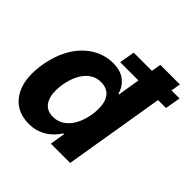

<svg xmlns="http://www.w3.org/2000/svg" viewBox="-196 -883 1049 1049"><g transform="rotate(45 328.5 -359.0)"><path d="M176.1 8.9Q146.3 8.9 119.7 1.4Q93 -6 70.8 -21.7Q48.7 -37.3 32 -61.3Q15.3 -85.2 5.3 -118.3Q-5.3 -153.4 -5.3 -198.2Q-5.3 -256 11 -317.8Q27.3 -379.6 57.9 -428.3Q78.8 -460.6 103.7 -484.2Q128.6 -507.8 155.5 -522.9Q182.5 -538 211.1 -545.3Q239.7 -552.6 268.5 -552.6Q330.6 -552.6 366.5 -520.2Q396.7 -494.3 407 -453.8H411.6L432.9 -582.7H291.5L307.2 -671.9H447.8L457 -727.3H608.3L599.1 -671.9H661.2L645.6 -582.7H584.2L487.6 0H338.4L353 -87.4H346.6Q335.9 -70.7 320.5 -53.4Q305 -36.2 284.1 -22.4Q263.1 -8.5 236.3 0.2Q209.5 8.9 176.1 8.9ZM242.5 -111.5Q271.3 -111.5 295.1 -123.6Q318.9 -135.7 336.8 -157Q354.8 -178.3 366.8 -207.9Q378.9 -237.6 384.9 -272.7Q386.7 -285.2 387.8 -296.7Q388.8 -308.2 388.8 -318.9Q388.8 -344.5 383.3 -365.4Q377.8 -386.4 366.3 -401.1Q354.8 -415.8 337.2 -424Q319.6 -432.2 295.5 -432.2Q267 -432.2 244.1 -420.6Q221.2 -409.1 203.7 -388Q186.1 -366.8 174 -337.5Q161.9 -308.2 155.9 -272.7Q151.6 -247.2 151.6 -224.8Q151.6 -171.5 174.7 -141.5Q197.8 -111.5 242.5 -111.5Z"/></g></svg>

Font: Linik Sans
Style: Bold Italic
Weight: 700
Italic angle: 9°
Designer: Fonts by Rasmus Andersson / Changes by Cristiano Sobral with parts from Marc Monis
Foundry: rsms
Version: Version 3.020; ttfautohint (v1.6)